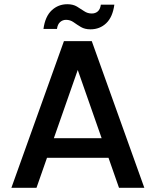

<svg xmlns="http://www.w3.org/2000/svg" viewBox="-20 -890 737 910"><path d="M415 -695 664 0H544L322 -634H375L153 0H34L283 -695ZM167 -235H524L554 -142H138ZM409 -751Q382 -751 363.5 -762Q345 -773 329 -784.5Q313 -796 293 -796Q277 -796 265 -785.5Q253 -775 250 -753H186Q194 -812 225 -841Q256 -870 299 -870Q326 -870 344.5 -859Q363 -848 379 -837Q395 -826 415 -826Q432 -826 443.5 -836Q455 -846 458 -868H522Q514 -809 483.5 -780Q453 -751 409 -751Z"/></svg>

Font: Parkinsans Light Medium
Style: Regular
Weight: 500
Version: Version 1.000